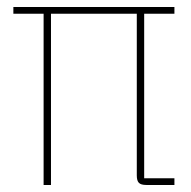

<svg xmlns="http://www.w3.org/2000/svg" viewBox="-20 -526 543 546"><path d="M390 -19H476V0H396Q381 0 375 -6Q369 -12 369 -27V-487H125V0H104V-487H18V-506H476V-487H390Z"/></svg>

Font: IBM Plex Sans Cond Thin
Style: Regular
Weight: 100
Width: 3
Designer: Mike Abbink, Paul van der Laan, Pieter van Rosmalen
Foundry: Bold Monday
Version: Version 1.3